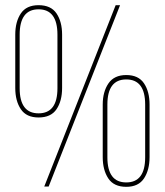

<svg xmlns="http://www.w3.org/2000/svg" viewBox="-20 -721 637 742"><path d="M129 -701Q177 -701 198.5 -669Q220 -637 220 -587V-381Q220 -331 198.5 -299Q177 -267 129 -267Q82 -267 60.5 -299Q39 -331 39 -381V-587Q39 -637 60.5 -669Q82 -701 129 -701ZM427 -701H444L168 0H151ZM56 -587V-380Q56 -283 129 -283Q202 -283 202 -380V-587Q202 -685 129 -685Q56 -685 56 -587ZM558 -317V-114Q558 -64 536.5 -31.5Q515 1 468 1Q420 1 398.5 -31.5Q377 -64 377 -114V-317Q377 -366 399 -398.5Q421 -431 468 -431Q515 -431 536.5 -399Q558 -367 558 -317ZM395 -317V-113Q395 -16 468 -16Q541 -16 541 -113V-317Q541 -414 468 -414Q395 -414 395 -317Z"/></svg>

Font: Bebas Neue Light
Style: Regular
Weight: 300
Designer: Ryoichi Tsunekawa
Foundry: Ryoichi Tsunekawa
Version: Version 001.003; ttfautohint (v1.5.65-e2d9)